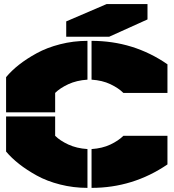

<svg xmlns="http://www.w3.org/2000/svg" viewBox="-20 -910 850 940"><path d="M702.1 -890.1V-814.9L514.2 -730H304.2V-805.2L502 -890.1ZM9.8 -168V-339.8H250V-245.1Q273.4 -221.7 314.2 -202.6Q355 -183.6 408.2 -180.2V9.8Q339.4 9.8 274.7 -6.6Q210 -22.9 160.2 -50.5Q110.4 -78.1 73.5 -107.2Q36.6 -136.2 9.8 -168ZM9.8 -359.9V-532.2Q36.1 -564 73 -593Q109.9 -622.1 159.7 -649.4Q209.5 -676.8 274.4 -693.4Q339.4 -710 408.2 -710V-520Q355 -516.6 314.2 -497.6Q273.4 -478.5 250 -455.1V-359.9ZM428.2 9.8V-180.2Q481 -183.6 520.5 -202.4Q560.1 -221.2 584 -245.1H799.8V-105Q631.3 9.8 428.2 9.8ZM428.2 -520V-710Q633.8 -710 799.8 -595.2V-455.1H584Q560.1 -479 520.5 -497.8Q481 -516.6 428.2 -520Z"/></svg>

Font: Nastup Basic
Style: Regular
Weight: 400
Designer: Maksym Kobuzan
Foundry: Zakznak
Version: Version 1.020;FEAKit 1.0